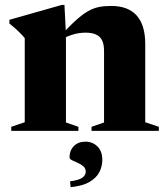

<svg xmlns="http://www.w3.org/2000/svg" viewBox="-20 -529 675 776"><path d="M246.5 -392.5V-34L297 -16.5V0H25.5V-16.5L80 -35V-375Q71 -386 55.8 -401Q40.5 -416 18 -434V-449L229.5 -509H240.5ZM350 -16.5 400.5 -34V-323.5Q400.5 -350 392.5 -366Q384.5 -382 368 -389.5Q351.5 -397 326 -397Q300 -397 275.8 -389.8Q251.5 -382.5 229 -370.5L222.5 -382Q259.5 -422.5 286.8 -447Q314 -471.5 336.2 -484Q358.5 -496.5 380.5 -500.8Q402.5 -505 429 -505Q498 -505 532.5 -466.2Q567 -427.5 567 -351.5V-35L622 -16.5V0H350ZM263 204Q299.5 199 313 189Q326.5 179 326.5 165Q326.5 151.5 316.8 143Q307 134.5 293.8 129Q280.5 123.5 270.8 118.5Q261 113.5 261 107.5Q261 79 278.8 61.2Q296.5 43.5 325.5 43.5Q354 43.5 373.8 62.8Q393.5 82 393.5 117.5Q393.5 143 381.8 166.2Q370 189.5 342.2 206Q314.5 222.5 265.5 227.5Z"/></svg>

Font: Newsreader 60pt
Style: Bold
Weight: 700
Designer: Hugues Gentile
Foundry: Production Type
Version: Version 1.003